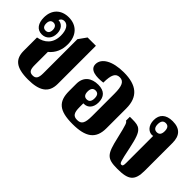

<svg xmlns="http://www.w3.org/2000/svg" viewBox="-14 -1026 1503 1503"><g transform="rotate(45 737.5 -274.5)"><path d="M270 11C392 11 459 -28 459 -130V-552H367L320 -486V-108C320 -57 307 -37 273 -37C238 -37 227 -57 227 -107V-252C274 -290 296 -343 296 -405C296 -502 239 -560 152 -560C68 -560 14 -507 14 -421C14 -359 41 -315 96 -315C143 -315 177 -349 177 -405C177 -456 148 -486 110 -487C115 -503 127 -515 148 -515C187 -515 209 -474 209 -415C209 -328 157 -284 87 -272V-126C87 -35 133 11 270 11ZM96 -357C71 -357 60 -374 60 -401C60 -428 72 -446 96 -446C120 -446 133 -428 133 -401C133 -374 121 -357 96 -357Z M762 11C906 11 974 -35 974 -153V-373C974 -502 902 -560 762 -560C636 -560 558 -514 558 -448C558 -386 633 -380 704 -389C704 -476 722 -510 766 -510C810 -510 827 -475 827 -388V-142C827 -62 811 -37 765 -37C723 -37 708 -59 708 -123V-164C711 -164 713 -164 716 -164C756 -164 788 -196 788 -253C788 -315 756 -350 688 -350C614 -350 561 -312 561 -233V-153C561 -37 613 11 762 11ZM704 -204C678 -204 666 -222 666 -253C666 -284 678 -303 705 -303C732 -303 743 -285 743 -254C743 -222 731 -204 704 -204Z M1259 11C1380 11 1421 -18 1421 -131V-438C1421 -517 1384 -560 1302 -560C1227 -560 1190 -522 1190 -461C1190 -401 1225 -368 1263 -368C1267 -368 1271 -369 1275 -370V-71C1275 -42 1271 -34 1258 -34C1242 -34 1238 -46 1212 -171C1192 -264 1178 -306 1152 -327C1134 -343 1109 -347 1068 -347H1040V-304C1055 -296 1059 -289 1089 -162C1123 -15 1141 11 1259 11ZM1274 -410C1248 -410 1235 -428 1235 -460C1235 -493 1248 -511 1274 -511C1301 -511 1313 -493 1313 -460C1313 -428 1301 -410 1274 -410Z"/></g></svg>

Font: Noto Serif Thai ExtraCondensed ExtraBold
Style: Regular
Weight: 800
Width: 2
Designer: Monotype Design Team
Foundry: Monotype Imaging Inc.
Version: Version 2.002